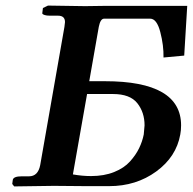

<svg xmlns="http://www.w3.org/2000/svg" viewBox="-20 -667 691 688"><path d="M292 -330.1 241.2 -42Q274.4 -36.1 306.2 -36.1Q353 -36.1 388.9 -50.5Q424.8 -64.9 445.8 -88.4Q466.8 -111.8 478.5 -136Q490.2 -160.2 495.1 -185.1Q498 -214.8 498 -217.8Q498 -264.6 471.9 -297.4Q445.8 -330.1 384.8 -330.1ZM626 -185.1Q611.8 -105 539.8 -52.5Q467.8 0 371.1 0H288.1L172.9 -1L30.8 1L23.9 -7.8L25.9 -22.9Q28.8 -35.2 58.1 -35.2H84Q116.2 -35.2 124 -75.2L210.9 -570.8Q212.9 -585 212.9 -587.9Q212.9 -610.8 188 -610.8H159.2Q147 -610.8 140.4 -613Q133.8 -615.2 132.3 -617.2Q130.9 -619.1 131.8 -622.1L133.8 -638.2L151.9 -647L285.2 -645Q297.4 -645 321.3 -645.5Q345.2 -646 357.9 -646H650.9L640.1 -467.8L565.9 -460.9Q566.9 -503.9 554.4 -552Q542 -600.1 518.1 -600.1H353Q339.8 -600.1 334 -570.8L299.8 -376H356Q628.9 -376 628.9 -217.8Q628.9 -200.2 626 -185.1Z"/></svg>

Font: Linux Libertine O
Style: Semibold Italic
Weight: 600
Italic angle: -11.5°
Designer: Philipp H. Poll
Foundry: Philipp H. Poll
Version: Version 5.1.2